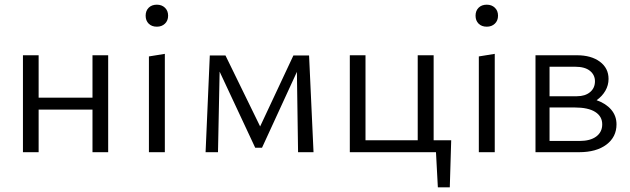

<svg xmlns="http://www.w3.org/2000/svg" viewBox="-20 -650 2691 820"><path d="M375 -182H145V0H78V-414H145V-233H375V-414H442V0H375Z M616 -409 684 -420V0H616ZM602 -583Q602 -604 615 -617Q628 -630 650 -630Q671 -630 684.5 -617Q698 -604 698 -583Q698 -562 684.5 -549Q671 -536 650 -536Q628 -536 615 -549Q602 -562 602 -583Z M876 -413H943L1091 -110L1233 -413H1300L1319 0H1253L1248 -343L1099 -19H1070L918 -344L911 0H858Z M1474 -414H1541V-51H1764V-414H1832V-51H1907L1901 150H1850L1842 0H1474Z M2025 -409 2093 -420V0H2025ZM2011 -583Q2011 -604 2024 -617Q2037 -630 2059 -630Q2080 -630 2093.5 -617Q2107 -604 2107 -583Q2107 -562 2093.5 -549Q2080 -536 2059 -536Q2037 -536 2024 -549Q2011 -562 2011 -583Z M2267 -414H2444Q2505 -414 2542 -386.5Q2579 -359 2579 -313Q2579 -286 2565.5 -262.5Q2552 -239 2528 -222Q2568 -208 2590.5 -181.5Q2613 -155 2613 -119Q2613 -65 2570 -32.5Q2527 0 2453 0H2267ZM2552 -119Q2552 -153 2522 -172Q2492 -191 2434 -191H2327V-48H2455Q2501 -48 2526.5 -67Q2552 -86 2552 -119ZM2444 -239Q2479 -239 2500 -256.5Q2521 -274 2521 -303Q2521 -330 2499.5 -347.5Q2478 -365 2436 -365H2327V-239Z"/></svg>

Font: LXGW Bright TC
Style: Regular
Weight: 400
Designer: Christian Thalmann (Catharsis Fonts)
Foundry: LXGW / Christian Thalmann (Catharsis Fonts) / Fontworks Inc.
Version: Version 5.501